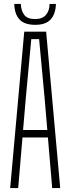

<svg xmlns="http://www.w3.org/2000/svg" viewBox="-20 -962 360 982"><path d="M32 0 104 -800H216L288 0H247L225 -259H95L73 0ZM98 -297H222L208 -462L180 -762H140L112 -461ZM160 -835Q105.5 -835 80 -862.2Q54.5 -889.5 53 -942H86.5Q87.5 -908.5 103.5 -886.5Q119.5 -864.5 160 -864.5Q196 -864.5 214.5 -885.2Q233 -906 233.5 -942H266Q264.5 -890.5 239.2 -862.8Q214 -835 160 -835Z"/></svg>

Font: Big Shoulders Text Thin Thin
Style: Regular
Weight: 250
Version: Version 2.002